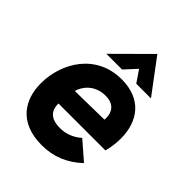

<svg xmlns="http://www.w3.org/2000/svg" viewBox="-206 -832 956 956"><g transform="rotate(45 272.0 -354.0)"><path d="M254 10.5C335.5 10.5 405 -17.5 466 -75.5L371 -158C337.5 -128 298.5 -114 257.5 -114C201 -114 173 -137 167.5 -175.5C166.5 -182 166 -188 166 -195.5H497C505 -228.5 509.5 -257 509.5 -291.5C509.5 -415 442 -503.5 304 -503.5C126.5 -503.5 33 -352 33 -204.5C33 -89 95 10.5 254 10.5ZM160 -539H270.5L328 -601.5L370.5 -539H474L340 -718ZM179.5 -297C191 -338.5 230.5 -389 305 -389C363.5 -389 385.5 -354 385.5 -313.5C385.5 -309 385.5 -304.5 385 -300.5Z"/></g></svg>

Font: HK Grotesk ExtraBold
Style: Italic
Weight: 800
Italic angle: -16°
Designer: Alfredo Marco Pradil
Foundry: Hanken Design Co.
Version: Version 3.001;FEAKit 1.0